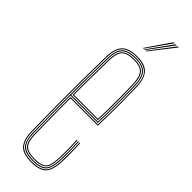

<svg xmlns="http://www.w3.org/2000/svg" viewBox="-256 -763 781 781"><g transform="rotate(45 135.0 -372.5)"><path d="M140.2 5Q88.8 5 70 -17.4Q51.2 -39.8 50.2 -85Q48.5 -173.2 48.1 -242Q47.8 -310.8 48.4 -375Q49 -439.2 50.2 -514Q51.2 -559.5 70.5 -582.2Q89.8 -605 140.2 -605Q184.2 -605 204.2 -584Q224.2 -563 226 -515.8Q227.2 -481.2 227.6 -423.6Q228 -366 225.2 -292H68Q68 -249.2 68.2 -216.1Q68.5 -183 69.1 -152Q69.8 -121 70.2 -85.2Q71 -45.8 85.4 -30.4Q99.8 -15 140.2 -15Q177 -15 190.8 -28.9Q204.5 -42.8 206.2 -85.8Q207 -103.2 206.9 -131Q206.8 -158.8 205.2 -191H209.2Q210.8 -160 210.9 -131.6Q211 -103.2 210.2 -85.8Q208.5 -40.8 193.2 -25.9Q178 -11 140.2 -11Q98 -11 82.5 -27.4Q67 -43.8 66.2 -85.2Q65.2 -133.8 64.6 -182.2Q64 -230.8 64 -296H221.5Q224.2 -376 223.8 -430Q223.2 -484 222 -515.8Q220.2 -565.5 199.2 -583.2Q178.2 -601 140.2 -601Q91.5 -601 73.4 -579.5Q55.2 -558 54.2 -514Q53 -440.2 52.4 -372.9Q51.8 -305.5 52.2 -235.8Q52.8 -166 54.2 -85Q55.2 -40 73.5 -19.5Q91.8 1 140.2 1Q183 1 201.5 -17.1Q220 -35.2 222.2 -85.2Q223 -102 222.9 -131Q222.8 -160 221.2 -191H225.2Q226.5 -162.2 226.9 -133.9Q227.2 -105.5 226.2 -85Q224 -34.8 205 -14.9Q186 5 140.2 5ZM140.2 -3Q93.2 -3 76.2 -22.2Q59.2 -41.5 58.2 -85Q56.8 -164.8 56.2 -234.4Q55.8 -304 56.2 -371.8Q56.8 -439.5 58.2 -514Q59.2 -557.8 76.8 -577.4Q94.2 -597 140.2 -597Q181.2 -597 198.9 -578.1Q216.5 -559.2 218.2 -512.8Q219 -493 219.6 -436.1Q220.2 -379.2 217.5 -300H60Q60 -233.5 60.6 -184Q61.2 -134.5 62.2 -85.2Q63 -41.5 80.1 -24.2Q97.2 -7 140.2 -7Q180.5 -7 196.4 -23.2Q212.2 -39.5 214.2 -85.5Q215 -102.8 214.9 -130.9Q214.8 -159 213.2 -191H217.2Q218.5 -165.8 218.9 -136.2Q219.2 -106.8 218.2 -85.5Q216.2 -37.2 199.1 -20.1Q182 -3 140.2 -3ZM60 -304H213.8Q216.2 -373.5 215.8 -432.2Q215.2 -491 214.2 -512.8Q212.5 -558.2 195.8 -575.6Q179 -593 140.2 -593Q96.5 -593 79.8 -574.6Q63 -556.2 62.2 -513.8Q61.2 -465.5 60.6 -417.1Q60 -368.8 60 -304ZM64 -308Q64 -350.5 64.2 -383.1Q64.5 -415.8 65.1 -446.4Q65.8 -477 66.2 -513.8Q67 -555 82.9 -572Q98.8 -589 140.2 -589Q175.2 -589 191.9 -573.5Q208.5 -558 210.2 -513Q211 -493.5 211.8 -438.6Q212.5 -383.8 209.8 -308ZM68 -312H206Q208.2 -380.8 207.6 -436.6Q207 -492.5 206.2 -513Q204.5 -555.5 189.4 -570.2Q174.2 -585 140.2 -585Q100 -585 85.5 -568.9Q71 -552.8 70.2 -513.8Q69.8 -478.5 69.1 -448.2Q68.5 -418 68.2 -385.9Q68 -353.8 68 -312ZM131.2 -645 203.2 -750H209.2L135.2 -645ZM147.2 -645 227.2 -750H233.2L151.2 -645ZM139.2 -645 215.2 -750H221.2L143.2 -645Z"/></g></svg>

Font: Big Shoulders Inline Display Thin
Style: Regular
Weight: 100
Designer: Patric King
Foundry: XO Type Co
Version: Version 1.000